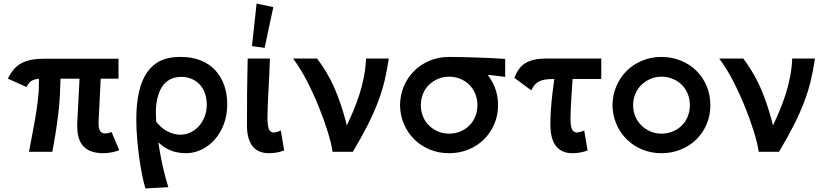

<svg xmlns="http://www.w3.org/2000/svg" viewBox="-20 -853 4623 1079"><path d="M558 8Q527 8 499 -0.5Q471 -9 451.5 -28Q432 -47 423 -76.5Q414 -106 414 -143Q414 -150 414 -158L427 -411H320Q319 -368 317 -323Q314 -268 307.5 -213.5Q301 -159 292.5 -105.5Q284 -52 274 0H143Q155 -66 166 -122.5Q177 -179 185 -231.5Q193 -284 197 -333Q199 -372 199 -410Q189 -410 182 -408Q168 -405 158.5 -399.5Q149 -394 142 -385Q135 -376 129 -364L24 -411Q39 -441 57 -462.5Q75 -484 100 -497.5Q125 -511 157 -517Q189 -523 229 -523H646V-411H546L534 -169Q534 -163 534 -157Q534 -129 543.5 -116Q553 -103 571 -103Q580 -103 589.5 -105.5Q599 -108 607 -111L650 -9Q640 -4 614 2Q588 8 558 8Z M797 206Q787 172 778 126.5Q769 81 762 29.5Q755 -22 750.5 -76.5Q746 -131 746 -181Q746 -271 761.5 -338Q777 -405 808 -448.5Q839 -492 884 -512.5Q929 -533 988 -533Q991 -533 994 -533Q997 -533 1000 -533Q1058 -533 1106.5 -514Q1155 -495 1188.5 -459.5Q1222 -424 1239.5 -375Q1257 -326 1257 -267Q1257 -206 1238 -155.5Q1219 -105 1186.5 -68.5Q1154 -32 1112 -12Q1070 8 1024 8Q1001 8 975 3Q949 -2 925 -14Q901 -26 880 -44Q875 -48 870 -53Q872 -36 875 -20Q884 36 897 92Q910 148 926 199ZM856 -227Q856 -199 858 -168Q867 -157 877 -148Q895 -129 915 -118Q935 -107 954.5 -101.5Q974 -96 993 -96Q1025 -96 1052 -109.5Q1079 -123 1099 -145.5Q1119 -168 1130.5 -199Q1142 -230 1142 -264Q1142 -296 1133 -324.5Q1124 -353 1106 -374Q1088 -395 1060.5 -408Q1033 -421 998 -421Q968 -421 942.5 -410Q917 -399 898.5 -376Q880 -353 868.5 -316Q857 -279 856 -227Z M1491 8Q1463 8 1440 -1Q1417 -10 1401.5 -28.5Q1386 -47 1377 -76.5Q1368 -106 1368 -145Q1368 -280 1368.5 -326.5Q1369 -373 1370 -421.5Q1371 -470 1372 -524H1497Q1496 -485 1493.5 -436.5Q1491 -388 1488.5 -340.5Q1486 -293 1484.5 -253.5Q1483 -214 1483 -190Q1484 -139 1492.5 -124Q1501 -109 1517 -108Q1527 -109 1538 -112Q1549 -115 1558 -120L1577 -8Q1559 0 1536.5 4Q1514 8 1491 8ZM1516 -813 1467 -584 1396 -594 1422 -833Z M1849 0Q1842 -47 1822 -112Q1802 -177 1773 -249Q1744 -321 1707.5 -393Q1671 -465 1627 -524H1762Q1796 -479 1824.5 -428.5Q1853 -378 1877 -315.5Q1901 -253 1922 -176Q1926 -162 1929 -148Q1947 -186 1964 -226Q1984 -273 1999.5 -321.5Q2015 -370 2025 -420.5Q2035 -471 2037 -524H2165Q2155 -457 2141 -398.5Q2127 -340 2104 -279.5Q2081 -219 2047 -151.5Q2013 -84 1963 0Z M2504 8Q2445 8 2394.5 -13Q2344 -34 2307.5 -70.5Q2271 -107 2250 -156Q2229 -205 2228 -262Q2229 -320 2250 -369Q2271 -418 2307.5 -454.5Q2344 -491 2394.5 -512Q2445 -533 2504 -533Q2506 -533 2507 -533Q2548 -533 2586.5 -532Q2625 -531 2664 -529.5Q2703 -528 2741 -526.5Q2779 -525 2819 -522V-421Q2792 -424 2774 -426.5Q2756 -429 2737 -431Q2729 -431 2721 -432Q2743 -403 2758 -369Q2779 -320 2779 -262Q2779 -205 2758 -156Q2737 -107 2700.5 -70.5Q2664 -34 2613.5 -13Q2563 8 2504 8ZM2504 -102Q2539 -102 2568 -114.5Q2597 -127 2618 -148Q2639 -169 2651 -198.5Q2663 -228 2663 -262Q2663 -296 2651 -325.5Q2639 -355 2618 -376Q2597 -397 2568 -409.5Q2539 -422 2504 -422Q2470 -422 2441 -409.5Q2412 -397 2390.5 -376Q2369 -355 2357 -325.5Q2345 -296 2345 -262Q2345 -228 2357 -198.5Q2369 -169 2390.5 -148Q2412 -127 2441 -114.5Q2470 -102 2504 -102Z M3196 8Q3138 8 3105.5 -31Q3073 -70 3073 -156Q3073 -196 3076 -237.5Q3079 -279 3084 -323Q3089 -365 3095 -409H3089Q3064 -409 3044.5 -406Q3025 -403 3010.5 -396Q2996 -389 2985 -376.5Q2974 -364 2966 -345L2871 -415Q2882 -445 2897.5 -466Q2913 -487 2934.5 -499.5Q2956 -512 2984.5 -518Q3013 -524 3049 -524H3359V-409H3198Q3195 -374 3193 -338Q3190 -293 3188 -253.5Q3186 -214 3186 -190Q3186 -164 3188.5 -148Q3191 -132 3196 -123.5Q3201 -115 3207.5 -112Q3214 -109 3222 -108Q3231 -109 3243 -112Q3255 -115 3263 -120L3282 -8Q3264 0 3241.5 4Q3219 8 3196 8Z M3697 8Q3639 8 3588.5 -13Q3538 -34 3501.5 -70.5Q3465 -107 3444 -156Q3423 -205 3422 -262Q3423 -320 3444 -369Q3465 -418 3501.5 -454.5Q3538 -491 3588.5 -512Q3639 -533 3697 -533Q3756 -533 3807 -512Q3858 -491 3894.5 -454.5Q3931 -418 3951.5 -369Q3972 -320 3972 -262Q3972 -205 3951.5 -156Q3931 -107 3894.5 -70.5Q3858 -34 3807 -13Q3756 8 3697 8ZM3697 -102Q3732 -102 3761.5 -114.5Q3791 -127 3812 -148Q3833 -169 3845 -198.5Q3857 -228 3857 -262Q3857 -296 3845 -325.5Q3833 -355 3812 -376Q3791 -397 3761.5 -409.5Q3732 -422 3697 -422Q3664 -422 3635 -409.5Q3606 -397 3584.5 -376Q3563 -355 3550.5 -325.5Q3538 -296 3538 -262Q3538 -228 3550.5 -198.5Q3563 -169 3584.5 -148Q3606 -127 3635 -114.5Q3664 -102 3697 -102Z M4244 0Q4237 -47 4217 -112Q4197 -177 4168 -249Q4139 -321 4102.5 -393Q4066 -465 4022 -524H4157Q4191 -479 4219.5 -428.5Q4248 -378 4272 -315.5Q4296 -253 4317 -176Q4321 -162 4324 -148Q4342 -186 4359 -226Q4379 -273 4394.5 -321.5Q4410 -370 4420 -420.5Q4430 -471 4432 -524H4560Q4550 -457 4536 -398.5Q4522 -340 4499 -279.5Q4476 -219 4442 -151.5Q4408 -84 4358 0Z"/></svg>

Font: Rising Sun
Style: Bold
Weight: 700
Designer: Matt McInerney, Pablo Impallari, Rodrigo Fuenzalida (Raleway font), Stephen Hutchings (Greek), Cristiano Sobral (main ch
Foundry: The Rising Sun Project Authors
Version: Version 4.327; ttfautohint (v1.8.4.7-5d5b-dirty)